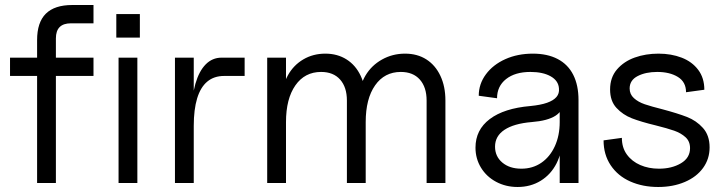

<svg xmlns="http://www.w3.org/2000/svg" viewBox="-20 -730 2896 766"><path d="M268 -710H353V-637H263Q233 -637 218 -622Q203 -607 203 -577V0H128V-570Q128 -641 163 -675.5Q198 -710 268 -710ZM20 -500H353V-427H20Z M453 -500H528V0H453ZM444 -674H538V-580H444Z M678 -500H753V-335L745 -275Q745 -345 759.5 -395.5Q774 -446 800.5 -473Q827 -500 864 -500H956V-427H874Q834 -427 807 -404.5Q780 -382 766.5 -337.5Q753 -293 753 -228V0H678Z M1579 -443Q1514 -443 1476.5 -389.5Q1439 -336 1439 -243L1414 -339Q1414 -388 1438 -428.5Q1462 -469 1504 -492.5Q1546 -516 1596 -516Q1645 -516 1681 -493Q1717 -470 1737 -427.5Q1757 -385 1757 -329V0H1682V-329Q1682 -382 1655 -412.5Q1628 -443 1579 -443ZM1046 -500H1121V0H1046ZM1261 -443Q1196 -443 1158.5 -389.5Q1121 -336 1121 -243L1106 -339Q1106 -389 1128.5 -429.5Q1151 -470 1190 -493Q1229 -516 1278 -516Q1326 -516 1362.5 -493Q1399 -470 1419 -427.5Q1439 -385 1439 -329V0H1364V-329Q1364 -382 1337 -412.5Q1310 -443 1261 -443Z M1877 -141Q1877 -212 1934 -255Q1991 -298 2096 -307Q2137 -311 2162.5 -320Q2188 -329 2200 -343Q2212 -357 2210 -377Q2208 -408 2177 -425.5Q2146 -443 2096 -443Q2035 -443 1999 -414.5Q1963 -386 1963 -338L1890 -348Q1890 -395 1918.5 -433.5Q1947 -472 1996 -494Q2045 -516 2106 -516Q2164 -516 2205 -494.5Q2246 -473 2267 -431.5Q2288 -390 2288 -331V0H2213V-140L2223 -180Q2223 -123 2200.5 -78.5Q2178 -34 2137.5 -9Q2097 16 2045 16Q1998 16 1959.5 -4.5Q1921 -25 1899 -61Q1877 -97 1877 -141ZM2213 -243V-313L2228 -326Q2228 -289 2196.5 -268.5Q2165 -248 2101 -243Q2030 -237 1992.5 -212Q1955 -187 1955 -145Q1955 -106 1984 -81.5Q2013 -57 2060 -57Q2105 -57 2139.5 -80.5Q2174 -104 2193.5 -146.5Q2213 -189 2213 -243Z M2388 -170 2461 -180Q2461 -141 2481 -113.5Q2501 -86 2534.5 -71.5Q2568 -57 2609 -57Q2660 -57 2696.5 -78.5Q2733 -100 2733 -139Q2733 -166 2715 -182.5Q2697 -199 2670 -208.5Q2643 -218 2595 -230Q2537 -244 2501 -258Q2465 -272 2439.5 -299.5Q2414 -327 2414 -373Q2414 -421 2441.5 -453Q2469 -485 2512.5 -500.5Q2556 -516 2607 -516Q2658 -516 2699.5 -500Q2741 -484 2765.5 -451.5Q2790 -419 2790 -372L2717 -362Q2717 -403 2684.5 -423Q2652 -443 2602 -443Q2556 -443 2524 -426.5Q2492 -410 2492 -377Q2492 -354 2509 -338.5Q2526 -323 2552.5 -314Q2579 -305 2623 -294Q2683 -278 2720.5 -263.5Q2758 -249 2784.5 -219.5Q2811 -190 2811 -142Q2811 -96 2785 -60Q2759 -24 2712 -4Q2665 16 2606 16Q2544 16 2494.5 -6Q2445 -28 2416.5 -70.5Q2388 -113 2388 -170Z"/></svg>

Font: Uncut Sans Variable
Style: Regular
Weight: 400
Designer: Kasper Nordkvist
Foundry: UNCUT.wtf
Version: Version 1.304;Glyphs 3.2 (3246)